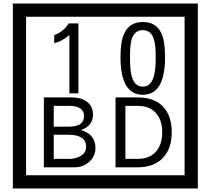

<svg xmlns="http://www.w3.org/2000/svg" viewBox="-20 -980 1195 1090"><path d="M1103 90H53V-960H1103ZM1028 15V-885H128V15ZM425 -450H374V-781Q328 -743 288 -735V-781Q339 -798 370 -847H425ZM917 -656Q917 -442 791 -442Q664 -442 664 -656Q664 -744 685 -789Q714 -855 791 -855Q868 -855 897 -789Q917 -745 917 -656ZM864 -656Q864 -723 855 -752Q840 -809 791 -809Q742 -809 726 -752Q718 -723 718 -656Q718 -587 726 -553Q742 -488 791 -488Q839 -488 855 -554Q864 -587 864 -656ZM522 -141Q522 -93 486.5 -61.5Q451 -30 403 -30H229V-427H388Q439 -427 471 -404Q508 -378 508 -329Q508 -266 440 -242Q522 -216 522 -141ZM457 -321Q457 -379 372 -379H285V-261H371Q457 -261 457 -321ZM469 -147Q469 -215 368 -215H285V-78H371Q408 -78 435 -93Q469 -112 469 -147ZM955 -229Q955 -136 904.5 -83Q854 -30 760 -30H636V-427H760Q855 -427 905 -375.5Q955 -324 955 -229ZM901 -229Q901 -298 865 -338.5Q829 -379 761 -379H692V-78H761Q829 -78 865 -119Q901 -160 901 -229Z"/></svg>

Font: Unicode BMP Fallback SIL
Style: Regular
Weight: 400
Foundry: NRSI, SIL International
Version: Version 5.1 Based on Unicode 5.1